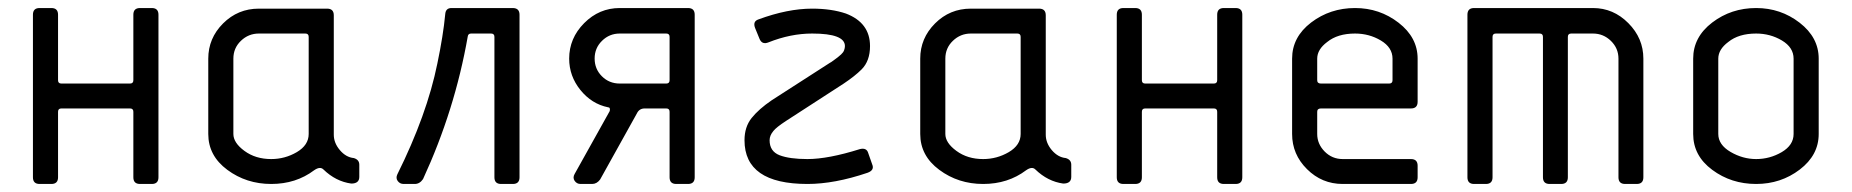

<svg xmlns="http://www.w3.org/2000/svg" viewBox="-20 -458 4611 478"><path d="M374.5 -421.4V-16.6Q374.5 0 357.9 0H328.6Q312 0 312 -16.6V-179.7Q312 -188 303.7 -188H132.8Q124.5 -188 124.5 -179.7V-16.6Q124.5 0 107.9 0H78.6Q62 0 62 -16.6V-421.4Q62 -438 78.6 -438H107.9Q124.5 -438 124.5 -421.4V-258.3Q124.5 -250 132.8 -250H303.7Q312 -250 312 -258.3V-421.4Q312 -438 328.6 -438H357.9Q374.5 -438 374.5 -421.4Z M811 -419.9V-122.6Q811 -102.1 826.2 -84.2Q841.3 -66.4 860.8 -64.5Q874.5 -60.5 874.5 -47.9V-17.6Q874.5 -1 854.5 -1Q815.9 -6.3 785.2 -36.1Q776.9 -44.4 762.2 -34.2Q716.8 0 655.3 0Q593.3 0 545.9 -35.2Q498.5 -70.3 498.5 -124.5V-312Q498.5 -362.8 535.4 -399.7Q572.3 -436.5 624.5 -436.5H794.4Q811 -436.5 811 -419.9ZM748.5 -124.5V-366.2Q748.5 -374.5 740.2 -374.5H624.5Q598.6 -374.5 579.8 -356.4Q561 -338.4 561 -312V-124.5Q561 -102.5 588.6 -82.3Q616.2 -62 655.3 -62Q689.5 -62 719 -79.3Q748.5 -96.7 748.5 -124.5Z M1273.4 -421.4V-16.6Q1273.4 0 1256.8 0H1227.5Q1210.9 0 1210.9 -16.6V-366.2Q1210.9 -374.5 1202.6 -374.5H1152.8Q1145.5 -374.5 1144.5 -367.2Q1112.3 -183.6 1033.2 -12.2Q1024.9 0 1012.7 0H984.9Q975.6 0 970.2 -7.3Q964.8 -14.6 969.2 -23.9Q1043 -172.4 1068.8 -299.8Q1083.5 -370.1 1088.4 -422.4Q1089.4 -438 1104 -438H1256.3Q1273.4 -438 1273.4 -421.4Z M1709.5 -421.4V-16.6Q1709.5 0 1692.9 0H1663.6Q1647 0 1647 -16.6V-179.7Q1647 -188 1638.7 -188H1585Q1571.3 -188 1565.4 -175.3L1474.1 -11.2Q1465.8 0 1454.1 0H1425.3Q1416 0 1410.6 -7.8Q1405.3 -15.6 1410.6 -24.9L1498 -181.6Q1500 -190.9 1493.7 -190.9Q1453.1 -199.2 1425 -233.9Q1397 -268.6 1397 -312Q1397 -362.8 1434.3 -400.4Q1471.7 -438 1522.9 -438H1692.9Q1709.5 -438 1709.5 -421.4ZM1647 -258.3V-366.2Q1647 -374.5 1638.7 -374.5H1522.9Q1497.1 -374.5 1478.8 -356.4Q1460.4 -338.4 1460.4 -312.3Q1460.4 -286.1 1478.5 -268.1Q1496.6 -250 1522.9 -250H1638.7Q1647 -250 1647 -258.3Z M2080.6 -250 1936.5 -156.7Q1912.6 -141.1 1905.3 -131.8Q1896 -120.6 1896 -108.9Q1896 -81.1 1920.9 -71.5Q1945.8 -62 1990.2 -62Q2042 -62 2121.1 -86.9Q2137.7 -90.8 2141.6 -76.7L2151.4 -48.8Q2157.7 -34.2 2139.6 -27.8Q2057.6 0 1990.2 0Q1833.5 0 1833.5 -108.9Q1833.5 -142.1 1851.3 -164.3Q1869.1 -186.5 1901.4 -208.5L2046.4 -301.8Q2047.4 -301.8 2055.2 -307.6Q2063 -313.5 2065.7 -315.4Q2068.4 -317.4 2074 -322.5Q2079.6 -327.6 2081.5 -333Q2083.5 -338.4 2083.5 -343.3Q2083.5 -374.5 2002 -374.5Q1948.2 -374.5 1893.1 -352.5Q1877.4 -346.2 1871.1 -360.8L1859.9 -388.2Q1853.5 -404.8 1868.2 -409.7Q1940.9 -436.5 2002 -436.5Q2049.8 -436.5 2085.9 -424.3Q2146 -401.4 2146 -343.3Q2146 -306.2 2125 -285.2Q2108.4 -268.6 2080.6 -250Z M2583.5 -419.9V-122.6Q2583.5 -102.1 2598.6 -84.2Q2613.8 -66.4 2633.3 -64.5Q2647 -60.5 2647 -47.9V-17.6Q2647 -1 2627 -1Q2588.4 -6.3 2557.6 -36.1Q2549.3 -44.4 2534.7 -34.2Q2489.3 0 2427.7 0Q2365.7 0 2318.4 -35.2Q2271 -70.3 2271 -124.5V-312Q2271 -362.8 2307.9 -399.7Q2344.7 -436.5 2397 -436.5H2566.9Q2583.5 -436.5 2583.5 -419.9ZM2521 -124.5V-366.2Q2521 -374.5 2512.7 -374.5H2397Q2371.1 -374.5 2352.3 -356.4Q2333.5 -338.4 2333.5 -312V-124.5Q2333.5 -102.5 2361.1 -82.3Q2388.7 -62 2427.7 -62Q2461.9 -62 2491.5 -79.3Q2521 -96.7 2521 -124.5Z M3072.8 -421.4V-16.6Q3072.8 0 3056.2 0H3026.9Q3010.3 0 3010.3 -16.6V-179.7Q3010.3 -188 3002 -188H2831.1Q2822.8 -188 2822.8 -179.7V-16.6Q2822.8 0 2806.2 0H2776.9Q2760.3 0 2760.3 -16.6V-421.4Q2760.3 -438 2776.9 -438H2806.2Q2822.8 -438 2822.8 -421.4V-258.3Q2822.8 -250 2831.1 -250H3002Q3010.3 -250 3010.3 -258.3V-421.4Q3010.3 -438 3026.9 -438H3056.2Q3072.8 -438 3072.8 -421.4Z M3268.6 -250H3438.5Q3446.8 -250 3446.8 -258.3V-312Q3446.8 -339.8 3417.7 -357.2Q3388.7 -374.5 3353.5 -374.5Q3310.1 -374.5 3284.2 -353.5Q3259.3 -335 3259.3 -312V-258.3Q3259.3 -250 3268.6 -250ZM3509.3 -312V-204.6Q3509.3 -188 3492.7 -188H3268.6Q3259.3 -188 3259.3 -179.7V-124.5Q3259.3 -99.6 3277.8 -80.8Q3296.4 -62 3322.8 -62H3492.7Q3509.3 -62 3509.3 -45.4V-16.6Q3509.3 0 3492.7 0H3322.8Q3271 0 3233.9 -36.9Q3196.8 -73.7 3196.8 -124.5V-312Q3196.8 -365.7 3244.1 -401.9Q3291.5 -438 3353.5 -438Q3414.6 -438 3461.9 -401.4Q3509.3 -364.7 3509.3 -312Z M4071.3 -312V-16.6Q4071.3 0 4054.7 0H4025.9Q4009.3 0 4009.3 -16.6V-312Q4009.3 -337.9 3990.5 -356.2Q3971.7 -374.5 3945.8 -374.5H3891.6Q3883.3 -374.5 3883.3 -366.2V-16.6Q3883.3 0 3866.7 0H3837.9Q3821.3 0 3821.3 -16.6V-366.2Q3821.3 -374.5 3813 -374.5H3704.1Q3695.8 -374.5 3695.8 -366.2V-16.6Q3695.8 0 3679.2 0H3649.9Q3633.3 0 3633.3 -16.6V-421.4Q3633.3 -438 3649.9 -438H3945.8Q3996.6 -438 4033.9 -400.4Q4071.3 -362.8 4071.3 -312Z M4445.3 -124.5V-312Q4445.3 -339.8 4416.3 -357.2Q4387.2 -374.5 4352.1 -374.5Q4308.6 -374.5 4282.7 -353.5Q4257.8 -335 4257.8 -312V-124.5Q4257.8 -97.7 4288.3 -79.8Q4318.8 -62 4352.1 -62Q4386.2 -62 4415.8 -79.3Q4445.3 -96.7 4445.3 -124.5ZM4507.8 -312V-124.5Q4507.8 -71.8 4460.7 -35.9Q4413.6 0 4352.1 0Q4290 0 4242.7 -35.2Q4195.3 -70.3 4195.3 -124.5V-312Q4195.3 -365.7 4242.7 -401.9Q4290 -438 4352.1 -438Q4413.1 -438 4460.4 -401.4Q4507.8 -364.7 4507.8 -312Z"/></svg>

Font: GOSTRUS
Style: type_B
Weight: 400
Designer: Юрий и Татьяна Кривогуз
Version: Version 02.00